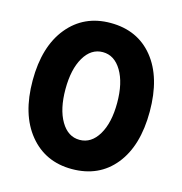

<svg xmlns="http://www.w3.org/2000/svg" viewBox="-107 -811 876 922"><g transform="rotate(15 331.0 -350.0)"><path d="M238 -508.5Q203 -449 203 -350Q203 -251 238 -191.5Q273 -132 331 -132Q389 -132 424.5 -191.5Q460 -251 460 -350Q460 -449 424.5 -508.5Q389 -568 331 -568Q273 -568 238 -508.5ZM331 -713Q466 -713 544 -616.5Q622 -520 622 -350Q622 -180 544 -83.5Q466 13 331 13Q199 13 119.5 -84Q40 -181 40 -350Q40 -519 119.5 -616Q199 -713 331 -713Z"/></g></svg>

Font: renner_700bold
Style: Bold
Weight: 700
Version: Version 003.000 ; ttfautohint (v0.97) -l 8 -r 50 -G 200 -x 1